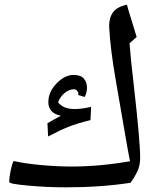

<svg xmlns="http://www.w3.org/2000/svg" viewBox="-20 -800 696 830"><path d="M266.1 9.8Q184.1 9.8 102.1 2.4Q20 -4.9 20 -13.2Q20 -34.7 26.4 -64.5Q32.7 -94.2 39.1 -104Q87.9 -92.8 158.4 -86.4Q229 -80.1 288.1 -80.1Q411.1 -80.1 542 -103Q530.8 -159.2 518.3 -234.1Q505.9 -309.1 481.4 -447.5Q457 -585.9 451.7 -686Q451.7 -725.1 469.5 -748Q487.3 -771 528.8 -779.8Q531.7 -768.6 534.4 -758.8Q537.1 -749 570.8 -640.1L540 -612.8Q544.4 -549.3 559.1 -424.8Q585.9 -189 585.9 -117.2Q585.9 -85 574 -59.6Q562 -34.2 543.9 -9.8Q416 9.8 266.1 9.8ZM317.9 -389.2 318.8 -395Q318.8 -401.4 313.5 -407.7Q308.1 -414.1 299.8 -414.1Q279.8 -414.1 260.3 -398.7Q240.7 -383.3 231 -357.9Q252.9 -328.6 303.2 -328.6Q331.1 -328.6 374 -337.9L371.1 -280.8Q311.5 -266.1 273.9 -251Q236.3 -235.8 188 -210L185.1 -267.1L213.9 -283.7L243.2 -299.8Q189 -310.5 189 -358.9Q189 -402.8 224.6 -439.5Q260.3 -476.1 297.9 -476.1Q329.1 -476.1 342.5 -460.2Q356 -444.3 356 -420.9Q356 -400.4 346.2 -380.9Z"/></svg>

Font: Sahl Naskh
Style: Regular
Weight: 400
Designer: Pascal Zoghbi
Version: Version 1.001